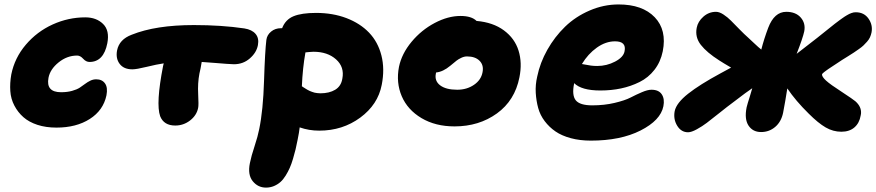

<svg xmlns="http://www.w3.org/2000/svg" viewBox="-20 -583 3943 864"><path d="M233.9 -8.8Q186.5 -8.8 148.4 -21.2Q110.4 -33.7 85.4 -55.7Q60.5 -77.6 44.7 -107.7Q28.8 -137.7 26.4 -173.1Q23.9 -208.5 30.8 -248Q45.9 -322.8 96.2 -381.8Q146.5 -440.9 217 -472.9Q287.6 -504.9 363.8 -504.9Q413.6 -504.9 443.8 -475.3Q474.1 -445.8 462.9 -388.2Q446.3 -304.2 382.8 -304.2Q367.2 -304.2 354.2 -318.6Q341.3 -333 327.1 -333Q281.7 -333 243.7 -302.2Q205.6 -271.5 198.2 -232.9Q186 -168 254.9 -168Q282.7 -168 304.4 -174.1Q326.2 -180.2 339.1 -188.7Q352.1 -197.3 363 -205.6Q374 -213.9 386.5 -220Q398.9 -226.1 413.1 -226.1Q439.5 -226.1 452.6 -207.5Q465.8 -189 459 -153.8Q444.8 -86.4 384 -47.6Q323.2 -8.8 233.9 -8.8Z M575.7 -271Q537.1 -271 518.6 -295.4Q500 -319.8 506.8 -356Q516.6 -405.8 572.8 -426.8Q680.7 -470.2 852.5 -470.2Q977.1 -470.2 1079.6 -455.1Q1113.8 -449.7 1130.1 -430.4Q1146.5 -411.1 1140.6 -379.9Q1134.3 -346.2 1104.2 -320.1Q1074.2 -293.9 1032.7 -293.9Q1021.5 -293.9 999.5 -295.7Q977.5 -297.4 944.6 -300Q911.6 -302.7 887.7 -304.2Q882.8 -273.4 877.4 -252Q869.1 -208.5 871.8 -159.2Q874.5 -109.9 871.6 -97.2Q864.7 -63.5 835.2 -40.8Q805.7 -18.1 768.6 -18.1Q717.3 -18.1 700.7 -60.1Q680.7 -116.7 713.9 -286.1L716.8 -297.9Q686 -293.5 640.1 -282.2Q594.2 -271 575.7 -271Z M1176.8 261.2Q1140.6 261.2 1117.2 232.2Q1093.8 203.1 1104.5 150.9Q1110.8 119.1 1125.5 75Q1140.1 30.8 1146.5 -2Q1164.1 -86.9 1168.2 -219.7Q1172.4 -352.5 1178.7 -403.8Q1181.6 -425.8 1200 -440.9Q1218.3 -456.1 1244.6 -456.1H1249.5Q1264.6 -495.1 1301 -510Q1337.4 -524.9 1402.3 -524.9Q1477.5 -524.9 1539.1 -501.5Q1600.6 -478 1640.6 -436.3Q1680.7 -394.5 1696.3 -333.7Q1711.9 -272.9 1697.8 -201.2Q1680.7 -112.3 1601.1 -53.7Q1521.5 4.9 1416.5 4.9Q1370.1 4.9 1328.6 -9.8Q1326.2 12.2 1319.3 45.9Q1314.5 70.8 1310.1 89.1Q1305.7 107.4 1298.6 131.3Q1291.5 155.3 1283.9 172.4Q1276.4 189.5 1265.4 207.3Q1254.4 225.1 1241.9 236.1Q1229.5 247.1 1212.9 254.2Q1196.3 261.2 1176.8 261.2ZM1390.6 -350.1Q1383.8 -350.1 1371.3 -348.9Q1358.9 -347.7 1354.5 -347.2Q1341.8 -276.4 1338.4 -194.8Q1339.4 -193.8 1346.4 -189.5Q1353.5 -185.1 1355.5 -183.8Q1357.4 -182.6 1364 -178.7Q1370.6 -174.8 1374 -173.6Q1377.4 -172.4 1384 -169.7Q1390.6 -167 1395.8 -166Q1400.9 -165 1407.7 -164.1Q1414.6 -163.1 1421.4 -163.1Q1461.9 -163.1 1488.5 -179.2Q1515.1 -195.3 1520.5 -229Q1530.8 -281.2 1492.4 -315.7Q1454.1 -350.1 1390.6 -350.1Z M2025.4 -14.2Q1939.5 -14.2 1876.7 -51.5Q1814 -88.9 1787.8 -150.1Q1761.7 -211.4 1775.4 -282.2Q1787.6 -341.3 1832 -394.8Q1876.5 -448.2 1936.3 -479.7Q1996.1 -511.2 2052.2 -511.2Q2102.1 -511.2 2124.5 -488.8Q2198.7 -482.4 2247.6 -446.3Q2296.4 -410.2 2313.5 -355.2Q2330.6 -300.3 2317.4 -234.9Q2296.9 -130.9 2216.1 -72.5Q2135.3 -14.2 2025.4 -14.2ZM1941.4 -252Q1934.6 -218.8 1960.7 -199Q1986.8 -179.2 2037.6 -179.2Q2080.6 -179.2 2112.8 -201.2Q2145 -223.1 2151.4 -257.8Q2157.7 -289.6 2138.2 -309.3Q2118.7 -329.1 2081.5 -329.1Q2068.8 -329.1 2055.7 -322.8Q2042.5 -316.4 2034.9 -310.5Q2027.3 -304.7 2006.3 -287.1Q1973.6 -259.8 1942.4 -256.8Q1942.4 -255.9 1941.9 -254.4Q1941.4 -252.9 1941.4 -252Z M2638.7 49.8Q2589.4 49.8 2548.6 38.8Q2507.8 27.8 2479.7 8.5Q2451.7 -10.7 2431.2 -37.8Q2410.6 -64.9 2401.9 -96.9Q2393.1 -128.9 2390.9 -165Q2388.7 -201.2 2397.5 -238.8Q2410.2 -300.8 2443.1 -359.1Q2476.1 -417.5 2522.9 -462.9Q2569.8 -508.3 2633.1 -535.6Q2696.3 -563 2763.7 -563Q2871.1 -563 2926.3 -505.4Q2981.4 -447.8 2962.4 -352.1Q2952.6 -304.2 2925 -268.8Q2897.5 -233.4 2857.9 -213.9Q2818.4 -194.3 2774.7 -185.1Q2731 -175.8 2681.6 -175.8Q2596.7 -175.8 2563.5 -209V-207Q2552.7 -154.3 2571 -131.6Q2589.4 -108.9 2645.5 -108.9Q2699.2 -108.9 2745.6 -119.9Q2792 -130.9 2817.4 -144Q2842.8 -157.2 2868.7 -168.2Q2894.5 -179.2 2911.6 -179.2Q2944.3 -179.2 2958 -158.4Q2971.7 -137.7 2965.3 -105Q2952.6 -41.5 2862.5 4.2Q2772.5 49.8 2638.7 49.8ZM2747.6 -397Q2705.6 -397 2665.8 -368.7Q2626 -340.3 2598.6 -294.9Q2603.5 -294.4 2615 -292Q2626.5 -289.6 2639.6 -287.8Q2652.8 -286.1 2667.5 -286.1Q2710.4 -286.1 2748 -305.9Q2785.6 -325.7 2790.5 -352.1Q2799.8 -397 2747.6 -397Z M3076.2 12.2Q3045.4 12.2 3027.3 -17.3Q3009.3 -46.9 3016.1 -83Q3023.9 -119.6 3076.4 -161.1Q3128.9 -202.6 3222.2 -252.9Q3247.1 -267.1 3270 -278.8Q3233.9 -299.8 3216.8 -311Q3160.6 -346.7 3133.8 -381.1Q3106.9 -415.5 3115.2 -458Q3120.6 -486.3 3145.3 -508.1Q3169.9 -529.8 3202.1 -529.8Q3217.3 -529.8 3235.8 -517.6Q3254.4 -505.4 3269.5 -490Q3284.7 -474.6 3307.6 -451.2Q3330.6 -427.7 3346.2 -414.1Q3350.1 -410.6 3372.1 -389.9Q3394 -369.1 3405.8 -359.9Q3418 -407.7 3437 -458Q3464.4 -529.8 3518.1 -529.8Q3561 -529.8 3583.5 -503.9Q3606 -478 3599.1 -441.9Q3592.8 -412.1 3564.9 -340.8Q3663.6 -416.5 3736.8 -476.1Q3738.8 -477.5 3747.8 -484.4Q3756.8 -491.2 3759.5 -493.2Q3762.2 -495.1 3770 -500.7Q3777.8 -506.3 3781 -508.3Q3784.2 -510.3 3791 -514.4Q3797.9 -518.6 3801.8 -520.3Q3805.7 -522 3811.3 -524.2Q3816.9 -526.4 3821.5 -527.1Q3826.2 -527.8 3831.1 -527.8Q3868.2 -527.8 3888.2 -499.3Q3908.2 -470.7 3901.9 -437Q3899.4 -425.3 3894.8 -415Q3890.1 -404.8 3881.6 -395.3Q3873 -385.7 3865.5 -378.4Q3857.9 -371.1 3844.2 -361.6Q3830.6 -352.1 3821.8 -346.2Q3813 -340.3 3795.7 -329.6Q3778.3 -318.8 3769 -313Q3760.3 -307.1 3750.2 -300.5Q3740.2 -293.9 3733.6 -289.6Q3727.1 -285.2 3719.5 -280.3Q3711.9 -275.4 3707.3 -272.2Q3702.6 -269 3697.8 -265.4Q3692.9 -261.7 3689.9 -259.5Q3687 -257.3 3684.6 -255.1Q3682.1 -252.9 3680.9 -251.5Q3679.7 -250 3679.2 -249Q3677.7 -238.3 3696.8 -220.7Q3715.8 -203.1 3769 -168.9Q3818.8 -136.2 3829.1 -127.4Q3857.4 -102.5 3854.5 -71.3Q3854 -67.4 3853 -63Q3847.2 -28.8 3824.7 -9.5Q3802.2 9.8 3766.1 9.8Q3729 9.8 3695.6 -9.5Q3662.1 -28.8 3619.1 -71.8Q3560.5 -129.4 3522.9 -185.1Q3513.7 -126 3503.9 -75.2Q3495.6 -35.2 3468.5 -12Q3441.4 11.2 3404.8 11.2Q3367.7 11.2 3348.4 -17.8Q3329.1 -46.9 3339.8 -100.1Q3341.3 -107.4 3345.2 -119.9Q3349.1 -132.3 3355 -151.4Q3360.8 -170.4 3365.2 -186Q3344.7 -172.9 3275.9 -120.1Q3255.9 -105.5 3218.3 -75.4Q3180.7 -45.4 3160.4 -30Q3140.1 -14.6 3115.7 -1.2Q3091.3 12.2 3076.2 12.2Z"/></svg>

Font: Shantell Sans Irregular
Style: Italic
Weight: 800
Italic angle: -11.31°
Designer: Stephen Nixon, Anya Danilova, Shantell Martin
Foundry: Arrow Type
Version: Version 1.006;[9816181b4]